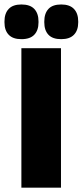

<svg xmlns="http://www.w3.org/2000/svg" viewBox="-46 -860 378 880"><path d="M233.5 -639V0H52V-639ZM52 -680.5Q13 -680.5 -6.2 -700.8Q-25.5 -721 -25.5 -757.5V-761.5Q-25.5 -798.5 -6.2 -819Q13 -839.5 52 -839.5Q92 -839.5 111.2 -819Q130.5 -798.5 130.5 -761.5V-757.5Q130.5 -721 111.2 -700.8Q92 -680.5 52 -680.5ZM234.5 -680.5Q195 -680.5 176 -700.8Q157 -721 157 -757.5V-761.5Q157 -798.5 176 -819Q195 -839.5 234.5 -839.5Q273.5 -839.5 293 -819Q312.5 -798.5 312.5 -761.5V-757.5Q312.5 -721 293 -700.8Q273.5 -680.5 234.5 -680.5Z"/></svg>

Font: Anek Malayalam Medium ExtraBold
Style: Regular
Weight: 800
Version: Version 1.003